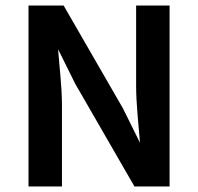

<svg xmlns="http://www.w3.org/2000/svg" viewBox="-20 -674 716 694"><path d="M204 0V-291C204 -359 195 -430 190 -496L252 -371L466 0H593V-654H472V-365C472 -297 481 -223 486 -158L424 -283L210 -654H83V0Z"/></svg>

Font: Falling Sky
Style: Med
Weight: 500
Designer: Paul D. Hunt
Foundry: Adobe Systems Incorporated
Version: Version 1.02